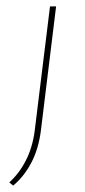

<svg xmlns="http://www.w3.org/2000/svg" viewBox="-20 -398 266 599"><path d="M9 171Q40 143 60.5 103Q81 63 88 12L136 -378H155L108 6Q101 65 78 109Q55 153 21 181Z"/></svg>

Font: Josefin Sans Thin Thin
Style: Italic
Weight: 250
Italic angle: -7°
Version: Version 2.000